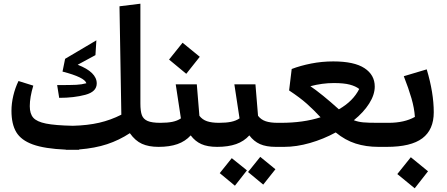

<svg xmlns="http://www.w3.org/2000/svg" viewBox="-20 -794 2417 1038"><path d="M857 -60 837 0Q784 0 747.5 -16.5Q711 -33 682 -74Q624 -36 559 -14.5Q494 7 408 14L407 16H367H336V15Q221 10 157.5 -13Q94 -36 68 -79.5Q42 -123 42 -195Q42 -235 52 -277Q62 -319 80 -356L160 -331Q141 -268 141 -220Q141 -179 160 -157.5Q179 -136 228.5 -126Q278 -116 374 -114Q454 -116 516.5 -130.5Q579 -145 636 -174L626 -760L739 -774V-235Q739 -193 747 -171.5Q755 -150 778 -140Q801 -130 847 -130ZM289 -334Q363 -334 392.5 -335.5Q422 -337 447 -344Q438 -376 318 -407L332 -476L501 -576L496 -496L400 -444Q503 -404 503 -343Q503 -298 441.5 -281.5Q380 -265 300 -265Z M1174 -58 1154 0Q1102 0 1068.5 -15Q1035 -30 1011 -62Q982 -30 939.5 -15Q897 0 837 0L817 -58L847 -130Q886 -130 912.5 -135.5Q939 -141 958 -154L930 -338H1044L1058 -168Q1074 -147 1099.5 -138.5Q1125 -130 1164 -130ZM894 -472 967 -563 1060 -487 987 -395Z M1491 -58 1471 0Q1419 0 1385.5 -15Q1352 -30 1328 -62Q1299 -30 1256.5 -15Q1214 0 1154 0L1134 -58L1164 -130Q1203 -130 1229.5 -135.5Q1256 -141 1275 -154L1247 -338H1361L1375 -168Q1391 -147 1416.5 -138.5Q1442 -130 1481 -130ZM1321 136 1387 54 1469 121 1403 204ZM1168 142 1233 61 1315 127 1250 210Z M2091 -57 2071 0H2026Q1959 0 1902.5 -18Q1846 -36 1795 -78Q1729 -42 1656 -21Q1583 0 1516 0H1471L1451 -58L1481 -130H1499Q1620 -130 1713 -160Q1676 -200 1639 -233Q1602 -266 1543 -305L1557 -421Q1604 -439 1662 -450.5Q1720 -462 1782 -462Q1895 -462 1950.5 -425.5Q2006 -389 2006 -326Q2006 -282 1976 -234.5Q1946 -187 1893 -144Q1916 -135 1943.5 -132.5Q1971 -130 2022 -130H2081ZM1812 -203Q1889 -247 1922 -313Q1903 -328 1871 -336.5Q1839 -345 1785 -345Q1722 -345 1658 -328Q1721 -285 1812 -203Z M2051 -60 2081 -130Q2166 -130 2223 -162Q2220 -209 2204.5 -262.5Q2189 -316 2163 -382L2287 -419Q2325 -292 2325 -187Q2325 -93 2263.5 -46.5Q2202 0 2071 0ZM2128 147 2201 56 2294 132 2222 224Z"/></svg>

Font: FiraGO Medium
Style: Italic
Weight: 500
Italic angle: -8°
Designer: bBox Type GmbH
Foundry: bBox Type GmbH
Version: Version 1.001